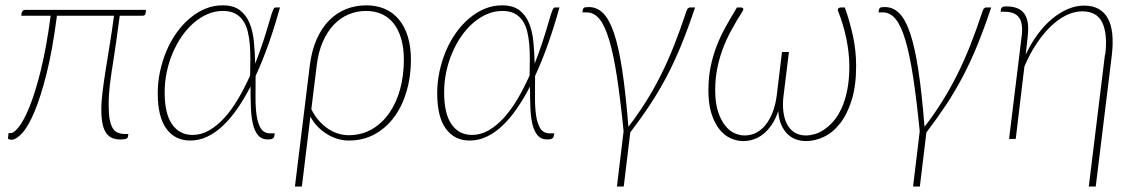

<svg xmlns="http://www.w3.org/2000/svg" viewBox="-20 -521 4265 720"><path d="M526 -471.5Q525.5 -462 513.5 -462H429Q422 -407.5 416.2 -367.8Q410.5 -328 405.8 -298.2Q401 -268.5 397.8 -246.5Q394.5 -224.5 392.2 -205.5Q390 -186.5 388.8 -168Q387.5 -149.5 387.5 -126.5Q387.5 -93.5 391.5 -72.5Q395.5 -51.5 403.2 -39.5Q411 -27.5 422.8 -23Q434.5 -18.5 449.5 -18.5H461.5L459.5 -8Q459.5 2 432 2Q415 2 401.5 -3.2Q388 -8.5 378.8 -21.2Q369.5 -34 364.8 -55.5Q360 -77 360 -110Q360 -141.5 364.8 -179Q369.5 -216.5 376.5 -260.5Q383.5 -304.5 391.8 -355Q400 -405.5 407.5 -462H193.5Q177 -334 154.8 -245.5Q132.5 -157 109.2 -101.8Q86 -46.5 63.2 -21.8Q40.5 3 23 3Q17.5 3 13.5 1.2Q9.5 -0.5 10 -3.5L12 -22H21Q32.5 -22 51.2 -45.8Q70 -69.5 91.2 -122Q112.5 -174.5 133.2 -258.2Q154 -342 170 -462H60L61 -472Q62 -476 65.2 -480Q68.5 -484 75 -484H527.5Z M702 -15Q734.5 -15 764.5 -32.2Q794.5 -49.5 821.8 -79.5Q849 -109.5 873 -150.2Q897 -191 918 -238Q918.5 -268 918.8 -297.8Q919 -327.5 916.8 -354.2Q914.5 -381 908.8 -404Q903 -427 891.2 -444Q879.5 -461 861.2 -470.5Q843 -480 816 -480Q786 -480 758.2 -468Q730.5 -456 706 -434.8Q681.5 -413.5 661.8 -384.8Q642 -356 627.5 -322Q613 -288 605.2 -250.2Q597.5 -212.5 597.5 -174Q597.5 -95 625.2 -55Q653 -15 702 -15ZM1030 -493Q1010.5 -423 987.8 -358.2Q965 -293.5 938.5 -236Q938.5 -194.5 938.2 -155.8Q938 -117 942.5 -87Q947 -57 958.5 -39Q970 -21 993.5 -21H1010.5L1008 -8Q1007 -4 1001.5 -1Q996 2 984.5 2Q961 2 947.8 -13.8Q934.5 -29.5 928.2 -56.8Q922 -84 920.8 -120Q919.5 -156 919.5 -196.5Q896 -151 870.2 -113.8Q844.5 -76.5 816.2 -49.8Q788 -23 757.2 -8.5Q726.5 6 693.5 6Q636 6 603.8 -38.5Q571.5 -83 571.5 -171Q571.5 -212.5 580.2 -253.2Q589 -294 604.5 -330.5Q620 -367 642.2 -398.2Q664.5 -429.5 691.5 -452.2Q718.5 -475 749.5 -488Q780.5 -501 814.5 -501Q855.5 -501 879.5 -482.8Q903.5 -464.5 916 -434Q928.5 -403.5 932.2 -364.2Q936 -325 937 -282.5Q952.5 -321.5 965.8 -361.8Q979 -402 990.5 -442Q995.5 -459.5 998.8 -469.5Q1002 -479.5 1004.5 -484.8Q1007 -490 1009.2 -491.5Q1011.5 -493 1014.5 -493Z M1147.5 -111.5Q1159.5 -87 1175.8 -68.8Q1192 -50.5 1210.2 -38.2Q1228.5 -26 1248 -20Q1267.5 -14 1286.5 -14Q1336 -14 1374.8 -36.5Q1413.5 -59 1440.2 -97.8Q1467 -136.5 1480.8 -187.8Q1494.5 -239 1494.5 -296.5Q1494.5 -342 1484.2 -376.5Q1474 -411 1455.5 -434Q1437 -457 1410.8 -468.5Q1384.5 -480 1352.5 -480Q1318.5 -480 1287.8 -467.2Q1257 -454.5 1232.2 -428.8Q1207.5 -403 1190.5 -364.2Q1173.5 -325.5 1167.5 -274ZM1141.5 -273.5Q1148.5 -331 1167.5 -373.8Q1186.5 -416.5 1214.5 -444.8Q1242.5 -473 1278 -487Q1313.5 -501 1354 -501Q1391.5 -501 1422.2 -488Q1453 -475 1475 -449Q1497 -423 1509 -384.8Q1521 -346.5 1521 -296.5Q1521 -234.5 1505 -179.5Q1489 -124.5 1459 -83.2Q1429 -42 1385.8 -18Q1342.5 6 1288.5 6Q1267 6 1246 -0.2Q1225 -6.5 1206 -18.2Q1187 -30 1171 -46.5Q1155 -63 1144 -84L1112 178.5H1086Z M1750 -15Q1782.5 -15 1812.5 -32.2Q1842.5 -49.5 1869.8 -79.5Q1897 -109.5 1921 -150.2Q1945 -191 1966 -238Q1966.5 -268 1966.8 -297.8Q1967 -327.5 1964.8 -354.2Q1962.5 -381 1956.8 -404Q1951 -427 1939.2 -444Q1927.5 -461 1909.2 -470.5Q1891 -480 1864 -480Q1834 -480 1806.2 -468Q1778.5 -456 1754 -434.8Q1729.5 -413.5 1709.8 -384.8Q1690 -356 1675.5 -322Q1661 -288 1653.2 -250.2Q1645.5 -212.5 1645.5 -174Q1645.5 -95 1673.2 -55Q1701 -15 1750 -15ZM2078 -493Q2058.5 -423 2035.8 -358.2Q2013 -293.5 1986.5 -236Q1986.5 -194.5 1986.2 -155.8Q1986 -117 1990.5 -87Q1995 -57 2006.5 -39Q2018 -21 2041.5 -21H2058.5L2056 -8Q2055 -4 2049.5 -1Q2044 2 2032.5 2Q2009 2 1995.8 -13.8Q1982.5 -29.5 1976.2 -56.8Q1970 -84 1968.8 -120Q1967.5 -156 1967.5 -196.5Q1944 -151 1918.2 -113.8Q1892.5 -76.5 1864.2 -49.8Q1836 -23 1805.2 -8.5Q1774.5 6 1741.5 6Q1684 6 1651.8 -38.5Q1619.5 -83 1619.5 -171Q1619.5 -212.5 1628.2 -253.2Q1637 -294 1652.5 -330.5Q1668 -367 1690.2 -398.2Q1712.5 -429.5 1739.5 -452.2Q1766.5 -475 1797.5 -488Q1828.5 -501 1862.5 -501Q1903.5 -501 1927.5 -482.8Q1951.5 -464.5 1964 -434Q1976.5 -403.5 1980.2 -364.2Q1984 -325 1985 -282.5Q2000.5 -321.5 2013.8 -361.8Q2027 -402 2038.5 -442Q2043.5 -459.5 2046.8 -469.5Q2050 -479.5 2052.5 -484.8Q2055 -490 2057.2 -491.5Q2059.5 -493 2062.5 -493Z M2586.5 -493Q2560 -413.5 2534 -350.2Q2508 -287 2479.2 -232.5Q2450.5 -178 2417.2 -127.8Q2384 -77.5 2343.5 -24.5L2319 178.5H2293.5L2318.5 -29Q2306.5 -149 2293.5 -233.5Q2280.5 -318 2264.2 -371.8Q2248 -425.5 2227.8 -450Q2207.5 -474.5 2180.5 -474.5H2164L2165.5 -484Q2166 -489 2169.8 -491.8Q2173.5 -494.5 2188 -494.5Q2218.5 -494.5 2241.8 -471.5Q2265 -448.5 2282.8 -395.8Q2300.5 -343 2313.5 -257Q2326.5 -171 2336.5 -45.5Q2371.5 -91 2401.8 -139Q2432 -187 2458.5 -240Q2485 -293 2508.2 -351.8Q2531.5 -410.5 2553.5 -477.5Q2556.5 -487 2560 -490Q2563.5 -493 2568.5 -493Z M3148 -493Q3165.5 -445 3178 -388.8Q3190.5 -332.5 3190.5 -274.5Q3190.5 -199 3173.8 -145.5Q3157 -92 3130 -57.8Q3103 -23.5 3069.5 -7.8Q3036 8 3002.5 8Q2983 8 2965.2 1.8Q2947.5 -4.5 2933.2 -18.2Q2919 -32 2909.8 -53.2Q2900.5 -74.5 2898.5 -104.5Q2888.5 -74.5 2874 -53.2Q2859.5 -32 2842.2 -18.2Q2825 -4.5 2805.8 1.8Q2786.5 8 2767.5 8Q2741.5 8 2717.8 -3.5Q2694 -15 2676 -38.5Q2658 -62 2647.2 -97.5Q2636.5 -133 2636.5 -181.5Q2636.5 -230.5 2645 -271.5Q2653.5 -312.5 2668 -349.8Q2682.5 -387 2702 -421.8Q2721.5 -456.5 2743.5 -493H2759.5Q2764 -493 2766.5 -489.8Q2769 -486.5 2765 -479.5Q2740.5 -441 2721.2 -405.2Q2702 -369.5 2689 -333.8Q2676 -298 2669 -261Q2662 -224 2662 -183.5Q2662 -134.5 2672.8 -102Q2683.5 -69.5 2699.8 -49.5Q2716 -29.5 2735.2 -21.2Q2754.5 -13 2771.5 -13Q2795.5 -13 2815.5 -23.2Q2835.5 -33.5 2851 -52.8Q2866.5 -72 2877.2 -99.5Q2888 -127 2892.5 -161L2912.5 -326H2938.5L2918.5 -164Q2914 -129.5 2917.8 -101.5Q2921.5 -73.5 2932.2 -53.8Q2943 -34 2960.8 -23.5Q2978.5 -13 3002.5 -13Q3017 -13 3034.8 -18Q3052.5 -23 3070.5 -35Q3088.5 -47 3105.5 -66.5Q3122.5 -86 3135.8 -114.8Q3149 -143.5 3157 -182.5Q3165 -221.5 3165 -272Q3165 -321.5 3153.8 -376Q3142.5 -430.5 3122.5 -480Q3120.5 -486.5 3124.2 -489.8Q3128 -493 3132 -493Z M3697 -493Q3670.5 -413.5 3644.5 -350.2Q3618.5 -287 3589.8 -232.5Q3561 -178 3527.8 -127.8Q3494.5 -77.5 3454 -24.5L3429.5 178.5H3404L3429 -29Q3417 -149 3404 -233.5Q3391 -318 3374.8 -371.8Q3358.5 -425.5 3338.2 -450Q3318 -474.5 3291 -474.5H3274.5L3276 -484Q3276.5 -489 3280.2 -491.8Q3284 -494.5 3298.5 -494.5Q3329 -494.5 3352.2 -471.5Q3375.5 -448.5 3393.2 -395.8Q3411 -343 3424 -257Q3437 -171 3447 -45.5Q3482 -91 3512.2 -139Q3542.5 -187 3569 -240Q3595.5 -293 3618.8 -351.8Q3642 -410.5 3664 -477.5Q3667 -487 3670.5 -490Q3674 -493 3679 -493Z M3826.5 -316.5Q3846.5 -359 3872 -393.2Q3897.5 -427.5 3926 -451Q3954.5 -474.5 3984.8 -487.2Q4015 -500 4045.5 -500Q4077.5 -500 4099.8 -487.5Q4122 -475 4134.8 -451.5Q4147.5 -428 4151 -393.8Q4154.5 -359.5 4149.5 -315.5L4089 178.5H4063L4123.5 -315.5H4124.5Q4134 -393 4113.8 -435.8Q4093.5 -478.5 4038.5 -478.5Q4009 -478.5 3979 -464Q3949 -449.5 3920.8 -422.5Q3892.5 -395.5 3867 -357.2Q3841.5 -319 3821.5 -271.5L3789 0H3764L3811 -383.5Q3817.5 -432.5 3801.8 -454.8Q3786 -477 3747 -477H3732.5L3733.5 -485.5Q3734.5 -491.5 3738.5 -494.2Q3742.5 -497 3754 -497Q3776 -497 3792.5 -491Q3809 -485 3819.5 -472Q3830 -459 3833.8 -437.5Q3837.5 -416 3834 -385.5Z"/></svg>

Font: Lato ExtraLight
Style: Italic
Weight: 275
Italic angle: -7°
Designer: Lukasz Dziedzic with Adam Twardoch and Botio Nikoltchev
Foundry: tyPoland Lukasz Dziedzic
Version: Version 2.015; 2015-08-06; http://www.latofonts.com/